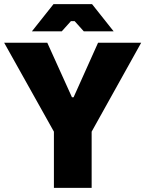

<svg xmlns="http://www.w3.org/2000/svg" viewBox="-29 -906 701 926"><path d="M125 -755H269L313 -804H331L375 -755H519L415 -886H229ZM231 0H413V-271L652 -700H444L326 -437H318L199 -700H-9L231 -271Z"/></svg>

Font: Fixel Text ExtraBold
Style: Regular
Weight: 800
Width: 4
Designer: AlfaBravo + MacPaw
Foundry: Kyrylo Tkachov, Marchela Mozhyna, Serhii Makarenko, Maria Weinstein, Zakhar Kryvoshyya
Version: Version 1.211